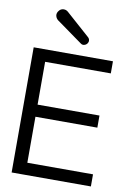

<svg xmlns="http://www.w3.org/2000/svg" viewBox="-101 -1011 739 1074"><g transform="rotate(10 268.0 -474.5)"><path d="M333.5 -818.4 196.3 -940.4C188.5 -946.8 181.2 -949.2 172.9 -949.2C169.9 -949.2 167 -949.2 164.1 -948.2C155.8 -946.3 149.4 -941.4 144.5 -934.6C139.2 -928.2 136.2 -920.4 136.2 -912.1C136.2 -908.7 137.2 -906.2 137.7 -903.8C139.6 -896.5 144 -889.6 150.9 -883.8L299.8 -776.9C303.7 -773.9 308.1 -772.5 312.5 -772.5C314.5 -772.5 316.9 -772.9 319.3 -773.4C325.7 -774.9 331.1 -778.3 335 -783.2C338.9 -788.6 341.3 -793.9 341.3 -800.3C341.3 -802.7 340.8 -805.2 340.3 -807.1C339.4 -811 336.9 -814.9 333.5 -818.4ZM43 -710.9V0H493.2V-68.8H120.1V-330.1H471.7V-398.9H120.1V-642.1H493.2V-710.9Z"/></g></svg>

Font: Tuffy
Style: Regular
Weight: 500
Designer: Thatcher Ulrich, Karoly Barta and Michael Everson
Version: Version 001.270